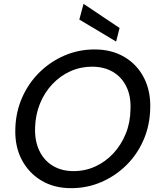

<svg xmlns="http://www.w3.org/2000/svg" viewBox="-20 -970 830 1002"><path d="M351 12Q262 12 195.5 -28Q129 -68 93 -137.5Q57 -207 60 -297Q62 -384 95 -459.5Q128 -535 185 -591.5Q242 -648 316 -680Q390 -712 474 -712Q563 -712 629.5 -672.5Q696 -633 731.5 -563.5Q767 -494 764 -404Q762 -316 729.5 -240.5Q697 -165 640 -108.5Q583 -52 509 -20Q435 12 351 12ZM364 -77Q425 -77 478 -101.5Q531 -126 571.5 -169.5Q612 -213 636 -271.5Q660 -330 661 -399Q664 -468 639.5 -518Q615 -568 569 -595Q523 -622 460 -622Q400 -622 347 -598Q294 -574 253 -530.5Q212 -487 188.5 -429Q165 -371 163 -303Q161 -234 185.5 -183Q210 -132 256 -104.5Q302 -77 364 -77ZM586 -753 394 -868 416 -950 604 -824Z"/></svg>

Font: DM Sans 18pt Medium
Style: Italic
Weight: 500
Italic angle: -10°
Designer: Colophon Foundry, Jonny Pinhorn
Foundry: Colophon Foundry
Version: Version 4.004;gftools[0.9.30]